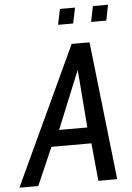

<svg xmlns="http://www.w3.org/2000/svg" viewBox="-97 -925 668 969"><g transform="rotate(-5 237.0 -440.5)"><path d="M-38.5 0 287.5 -700H378L457 0H361.5L343 -191.5H140.5L57 0ZM186.5 -273H329.5L306.5 -567ZM227.5 -802 244 -881H320.5L304 -802ZM395 -802 411 -881H487.5L472 -802Z"/></g></svg>

Font: Cabin Condensed
Style: Italic
Weight: 400
Width: 3
Italic angle: -10°
Designer: Pablo Impallari
Foundry: Pablo Impallari. http://www.impallari.com Igino Marini. http://www.ikern.com
Version: Version 3.001; ttfautohint (v1.8.3)